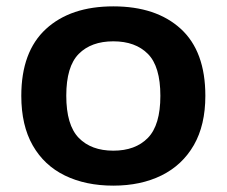

<svg xmlns="http://www.w3.org/2000/svg" viewBox="-20 -574 713 604"><path d="M336.5 10Q249.5 10 184.2 -21.8Q119 -53.5 83 -116.5Q47 -179.5 47 -272.5Q47 -411.5 124.5 -482.8Q202 -554 336.5 -554Q471.5 -554 548.8 -483.2Q626 -412.5 626 -272.5Q626 -180.5 589.8 -117.5Q553.5 -54.5 488.2 -22.2Q423 10 336.5 10ZM336.5 -100Q406 -100 445.2 -140.2Q484.5 -180.5 484.5 -272.5Q484.5 -365 445.2 -404.5Q406 -444 336.5 -444Q267 -444 227.8 -404.5Q188.5 -365 188.5 -273Q188.5 -180.5 227.8 -140.2Q267 -100 336.5 -100Z"/></svg>

Font: Encode Sans Expanded Expanded SemiBold
Style: Regular
Weight: 600
Width: 7
Designer: Multiple Designers
Foundry: Impallari Type
Version: Version 3.000; ttfautohint (v1.8.3) -l 8 -r 50 -G 200 -x 14 